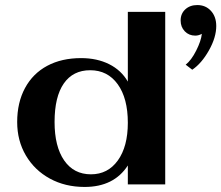

<svg xmlns="http://www.w3.org/2000/svg" viewBox="-20 -730 876 760"><path d="M48 -247Q48 -324 79 -381.5Q110 -439 167 -469.5Q224 -500 301 -500Q364 -500 412 -476Q460 -452 486 -407V-683H634V0H486V-75Q431 10 315 10Q238 10 177.5 -23Q117 -56 82.5 -114.5Q48 -173 48 -247ZM486 -244Q486 -341 446 -396.5Q406 -452 337 -452Q269 -452 232.5 -399.5Q196 -347 196 -247Q196 -150 234 -95Q272 -40 340 -40Q407 -40 446.5 -95Q486 -150 486 -244ZM715 -474Q737 -491 756.5 -529.5Q776 -568 779 -596Q766 -589 753 -589Q728 -589 711.5 -606Q695 -623 695 -649Q695 -676 713.5 -693Q732 -710 761 -710Q794 -710 815 -687Q836 -664 836 -627Q836 -582 807 -530.5Q778 -479 741 -454Z"/></svg>

Font: Fahkwang
Style: Bold
Weight: 700
Designer: Suppakit Chalermlarp | Katatrad Co.,Ltd.
Foundry: Cadson Demak Co.,Ltd.
Version: Version 1.000; ttfautohint (v1.6)